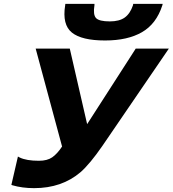

<svg xmlns="http://www.w3.org/2000/svg" viewBox="-20 -966 896 996"><path d="M684 -714H856L511 -209Q446 -115 398 -73Q301 10 157 10Q95 10 44 -5L39 -7L73 -154L82 -149Q117 -132 182 -132Q225 -132 251 -150Q277 -168 302 -206L165 -714H342L432 -322L681 -709ZM470 -939Q462 -890 478 -872.5Q494 -855 550 -855Q599 -855 627 -875Q655 -895 670 -939L671 -946H824L822 -938Q791 -842 716.5 -799Q642 -756 525 -756Q404 -756 353 -797Q302 -838 318 -938L319 -946H470Z"/></svg>

Font: Passageway
Style: BdIt
Weight: 700
Foundry: Ascender Corporation
Version: Version 1.11